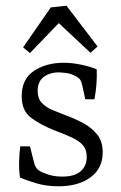

<svg xmlns="http://www.w3.org/2000/svg" viewBox="-20 -643 423 673"><path d="M50 -21Q46 -51 47 -79Q48 -107 51 -130H85L99 -75Q104 -53 117 -45Q128 -38 149.5 -31Q171 -24 199 -24Q241 -24 262.5 -42.5Q284 -61 284 -93Q284 -118 271.5 -133Q259 -148 234 -160Q209 -172 171 -186Q121 -206 88.5 -230.5Q56 -255 56 -306Q56 -366 99 -394.5Q142 -423 203 -423Q234 -423 266 -416Q298 -409 319 -400Q320 -373 318 -347Q316 -321 311 -295H279L268 -345Q266 -355 262 -362Q258 -369 247 -375Q240 -380 226.5 -384Q213 -388 193 -389Q159 -391 135.5 -375Q112 -359 112 -324Q112 -298 126.5 -282.5Q141 -267 163.5 -257.5Q186 -248 210 -239Q243 -227 272.5 -211Q302 -195 321 -171Q340 -147 340 -109Q340 -53 297.5 -21.5Q255 10 185 10Q143 10 107.5 -0.5Q72 -11 50 -21ZM61 -477 158 -617 213 -623 322 -480 297 -458 186 -562 85 -457Z"/></svg>

Font: Yrsa Light
Style: Regular
Weight: 300
Designer: Anna Giedrys (Yrsa+Rasa design), David Brezina (Yrsa art-direction, Rasa art-direction, design)
Foundry: Rosetta Type Foundry
Version: Version 2.004